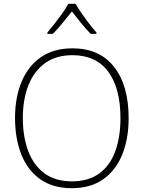

<svg xmlns="http://www.w3.org/2000/svg" viewBox="-20 -979 755 1009"><path d="M656 -358Q656 -250 622.5 -167Q589 -84 522.5 -37Q456 10 357 10Q258 10 191.5 -37Q125 -84 92 -167.5Q59 -251 59 -359Q59 -467 93.5 -549.5Q128 -632 195 -678.5Q262 -725 361 -725Q503 -725 579.5 -627.5Q656 -530 656 -358ZM100 -359Q100 -261 128 -186Q156 -111 213 -68.5Q270 -26 358 -26Q446 -26 502.5 -68Q559 -110 586 -184.5Q613 -259 613 -358Q613 -515 549 -602Q485 -689 361 -689Q274 -689 216 -646.5Q158 -604 129 -530Q100 -456 100 -359ZM377 -959Q389 -938 408 -910.5Q427 -883 448 -855.5Q469 -828 487 -808V-801H457Q431 -827 405 -859Q379 -891 358 -919Q336 -891 309.5 -859Q283 -827 258 -801H229V-808Q247 -829 268 -856Q289 -883 308.5 -910.5Q328 -938 339 -959Z"/></svg>

Font: Noto Sans Disp ExtLt
Style: Regular
Weight: 200
Designer: Monotype Design Team
Foundry: Monotype Imaging Inc.
Version: Version 2.000;GOOG;noto-source:20170915:90ef993387c0